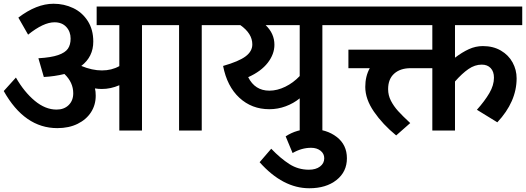

<svg xmlns="http://www.w3.org/2000/svg" viewBox="-20 -697 2808 1025"><path d="M1156 -563H1057V0H936V-563H738V0H617V-242Q571 -222 524 -222Q505 -222 487 -225Q491 -209 491 -186Q491 -137 466 -98Q441 -59 394.5 -36Q348 -13 286 -13Q111 -13 0 -211L65 -283Q109 -206 165.5 -159Q222 -112 282 -112Q322 -112 346.5 -136Q371 -160 371 -199Q371 -257 324 -302Q271 -289 214 -286L185 -386Q253 -390 290.5 -403Q328 -416 342.5 -437Q357 -458 357 -491Q357 -528 334 -553Q311 -578 271 -578Q212 -578 130 -512L78 -603Q175 -677 266 -677Q322 -677 370.5 -654Q419 -631 448.5 -585Q478 -539 478 -475Q478 -394 414 -345Q472 -321 524 -321Q576 -321 617 -344V-563H496V-662H1156Z M1800 -563H1701V0H1580V-172Q1547 -145 1505 -129.5Q1463 -114 1418 -114Q1324 -114 1258 -175Q1192 -236 1171 -345Q1255 -369 1291 -396Q1327 -423 1327 -460Q1327 -518 1263 -563H1136V-662H1800ZM1580 -563H1398Q1445 -518 1445 -458Q1445 -408 1409.5 -362Q1374 -316 1305 -285Q1341 -213 1418 -213Q1460 -213 1503 -234Q1546 -255 1580 -291Z M1366 169 1428 97Q1478 149 1525 179Q1572 209 1629 209Q1666 209 1688.5 192Q1711 175 1711 148Q1711 123 1691 107.5Q1671 92 1641 92Q1590 92 1542 120L1505 31Q1564 -8 1641 -8Q1723 -8 1777.5 34Q1832 76 1832 148Q1832 220 1776.5 264Q1721 308 1631 308Q1490 308 1366 169Z M2409 -563V-389Q2447 -418 2483 -434.5Q2519 -451 2558 -451Q2613 -451 2654 -427Q2695 -403 2716.5 -363.5Q2738 -324 2738 -279Q2738 -154 2635 -44L2526 -111Q2568 -158 2592.5 -200Q2617 -242 2617 -282Q2617 -315 2599.5 -333.5Q2582 -352 2552 -352Q2515 -352 2481 -328.5Q2447 -305 2409 -262V0H2288V-333H2172Q2117 -333 2084.5 -304Q2052 -275 2052 -221Q2052 -188 2067 -159Q2082 -130 2105 -104.5Q2128 -79 2170 -40L2095 26Q2023 -33 1976.5 -100.5Q1930 -168 1930 -233Q1930 -290 1954 -333H1840V-432H2288V-563H1780V-662H2768V-563Z"/></svg>

Font: MartelSansBold
Style: Bold
Weight: 700
Designer: Dan Reynolds and Mathieu Réguer
Foundry: Dan Reynolds and Mathieu Réguer
Version: Version 1.002; ttfautohint (v1.1) -l 5 -r 5 -G 72 -x 0 -D la